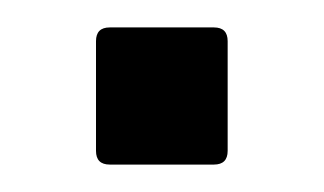

<svg xmlns="http://www.w3.org/2000/svg" viewBox="-20 -419 236 140"><path d="M50 -309V-389Q50 -399 60 -399H136Q146 -399 146 -389V-309Q146 -299 136 -299H60Q50 -299 50 -309Z"/></svg>

Font: Kanalisirung
Style: Regular
Weight: 500
Designer: Peter Wiegel
Foundry: Peter Wiegel
Version: 1.000